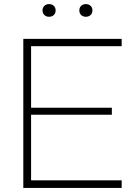

<svg xmlns="http://www.w3.org/2000/svg" viewBox="-20 -919 652 939"><path d="M94 -729H575V-693H121L132 -704V-26L121 -37H575V0H94ZM121 -392H527V-358H121ZM368 -868Q368 -882 377 -890.5Q386 -899 400 -899Q414 -899 423 -890.5Q432 -882 432 -868Q432 -854 423 -845.5Q414 -837 400 -837Q386 -837 377 -845.5Q368 -854 368 -868ZM188 -868Q188 -882 197 -890.5Q206 -899 220 -899Q234 -899 243 -890.5Q252 -882 252 -868Q252 -854 243 -845.5Q234 -837 220 -837Q206 -837 197 -845.5Q188 -854 188 -868Z"/></svg>

Font: Mona Sans VF XLt
Style: Regular
Weight: 200
Designer: Deni Anggara
Foundry: GitHub
Version: Version 2.000;Glyphs 3.2.3 (3260)